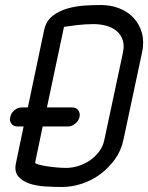

<svg xmlns="http://www.w3.org/2000/svg" viewBox="-20 -747 590 765"><path d="M51 -243Q34 -243 25.5 -254Q17 -265 21 -281Q24 -297 37.5 -308Q51 -319 68 -319H91L156 -628Q164 -664 190 -684Q216 -704 250 -713.5Q284 -723 319.5 -725Q355 -727 382 -727Q422 -727 456 -713.5Q490 -700 513 -675Q536 -650 545.5 -615Q555 -580 546 -538L472 -191Q463 -147 438 -112.5Q413 -78 379.5 -53Q346 -28 306 -15Q266 -2 228 -2Q197 -2 161.5 -4Q126 -6 97.5 -15.5Q69 -25 52.5 -44.5Q36 -64 44 -99L74 -243ZM120 -99Q119 -96 132 -92Q145 -88 164 -85Q183 -82 204.5 -80Q226 -78 244 -78Q268 -78 293 -86Q318 -94 339 -108.5Q360 -123 375.5 -144Q391 -165 396 -191L470 -538Q476 -567 468.5 -588.5Q461 -610 444 -624Q427 -638 403 -644.5Q379 -651 352 -651Q337 -651 320 -650L287 -647Q271 -645 257 -643Q243 -641 235 -640L167 -319H267Q283 -319 291.5 -308Q300 -297 297 -281Q293 -265 279.5 -254Q266 -243 250 -243H150Z"/></svg>

Font: VDS Compensated
Style: Light Italic
Weight: 300
Italic angle: -12°
Designer: artmaker
Foundry: artmaker
Version: Version 1.000 2012 initial release